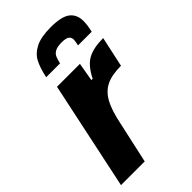

<svg xmlns="http://www.w3.org/2000/svg" viewBox="-222 -785 853 853"><g transform="rotate(-45 204.5 -358.5)"><path d="M111 -510H255L240 -423H248Q276 -479 312 -498.5Q348 -518 409 -518L378 -375Q320 -375 285.5 -358Q251 -341 230 -302.5Q209 -264 195 -195L152 0H3ZM401 -633Q401 -609 393 -574H307Q312 -594 312 -605Q312 -620 301.5 -627.5Q291 -635 265 -635Q238 -635 224 -627.5Q210 -620 204.5 -608Q199 -596 194 -574H107Q117 -622 132.5 -652Q148 -682 182.5 -699.5Q217 -717 278 -717Q346 -717 373.5 -695.5Q401 -674 401 -633Z"/></g></svg>

Font: Saira Semi Condensed
Style: Bold Italic
Weight: 700
Width: 4
Italic angle: -12°
Designer: Hector Gatti with collaboration of the Omnibus-Type team
Foundry: Omnibus-Type
Version: Version 1.001; ttfautohint (v1.8)